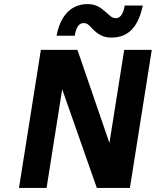

<svg xmlns="http://www.w3.org/2000/svg" viewBox="-20 -920 763 940"><path d="M454 0H616L723.1 -676H588.1L515.8 -220L359.1 -676H180.1L73 0H208L284.5 -483ZM679.4 -893H590.4C585.7 -863.2 574.3 -831 547.6 -831C537 -831 527.5 -834.7 519.4 -842C511.2 -849.3 502.3 -857.2 492.6 -865.5C472.9 -882.4 449.3 -900 409.5 -900C322.2 -900 273.7 -835.7 257 -745H346C352.5 -786.3 366.8 -807 388.8 -807C399.5 -807 408.6 -803.3 416.1 -796C443.1 -769.6 466.9 -736 525.6 -736C616.9 -736 658.8 -799.1 679.4 -893Z"/></svg>

Font: Fog Sans
Style: It
Weight: 700
Foundry: Intel Corporation
Version: Version 1.00